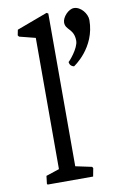

<svg xmlns="http://www.w3.org/2000/svg" viewBox="-89 -852 596 906"><g transform="rotate(-10 208.5 -399.5)"><path d="M61.5 -4.4 64 0H282.2L289.6 -39.1L285.6 -45.9L207.5 -62.5V-794.4L199.7 -798.8L52.7 -744.1L47.4 -717.8L52.7 -710.9L129.4 -691.4V-62.5L65.9 -41.5ZM273.4 -739.3C273.4 -702.1 314.9 -703.6 314.9 -645C314.9 -608.9 264.6 -552.7 262.2 -552.7C262.2 -552.7 261.2 -533.2 283.7 -527.8C283.7 -527.8 393.1 -596.7 393.1 -730.5C393.1 -761.2 363.3 -798.8 330.6 -798.8C304.2 -798.8 273.4 -764.6 273.4 -739.3Z"/></g></svg>

Font: Trykker
Style: Regular
Weight: 400
Designer: Magnus Gaarde
Foundry: Magnus Gaarde
Version: Version 1.001